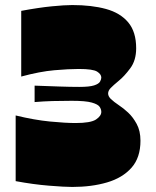

<svg xmlns="http://www.w3.org/2000/svg" viewBox="-20 -730 616 760"><path d="M42 -13V-273Q116 -255 177.5 -249Q239 -243 279 -243Q339 -243 360 -257Q381 -271 381 -287Q381 -297 374.5 -307Q368 -317 343.5 -324Q319 -331 264 -331Q222 -331 187.5 -330Q153 -329 117 -326V-391Q173 -389 216 -387.5Q259 -386 294 -386Q334 -386 352.5 -392Q371 -398 376 -407Q381 -416 381 -423Q381 -436 364.5 -446.5Q348 -457 292 -457Q252 -457 195 -452Q138 -447 64 -427V-687Q134 -700 185 -705Q236 -710 266 -710Q343 -710 399.5 -694.5Q456 -679 487.5 -641.5Q519 -604 519 -539Q519 -491 495.5 -459.5Q472 -428 451 -411Q428 -392 418 -381.5Q408 -371 408 -360Q408 -349 418.5 -338.5Q429 -328 454 -311Q468 -302 487 -284.5Q506 -267 521 -239.5Q536 -212 536 -173Q536 -106 500.5 -66Q465 -26 404 -8Q343 10 266 10Q236 10 174 5Q112 0 42 -13Z"/></svg>

Font: Ojuju ExtraLight ExtraBold
Style: Regular
Weight: 800
Version: Version 1.000